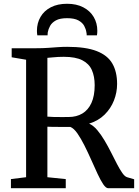

<svg xmlns="http://www.w3.org/2000/svg" viewBox="-20 -999 736 1019"><path d="M38 0V-48.5L118.5 -58.5V-682L42 -695V-743H173.5Q207 -743 235.2 -745Q263.5 -747 288.2 -748.8Q313 -750.5 336.5 -750.5Q435 -750.5 493 -728Q551 -705.5 576.2 -661.8Q601.5 -618 601.5 -553.5Q601.5 -508.5 584.8 -465.8Q568 -423 535 -390.5Q502 -358 453 -343Q476 -332.5 496.2 -308.5Q516.5 -284.5 535 -253.2Q553.5 -222 570 -189.2Q586.5 -156.5 601.2 -128Q616 -99.5 629.2 -80.8Q642.5 -62 654.5 -58.5L692 -47.5V0H554.5Q542 0 527.8 -21.2Q513.5 -42.5 497.5 -77Q481.5 -111.5 464 -151Q446.5 -190.5 428 -227.2Q409.5 -264 390.8 -291Q372 -318 353 -325.5Q342.5 -325.5 325 -325.5Q307.5 -325.5 289 -325.5Q270.5 -325.5 254.8 -325.8Q239 -326 231.5 -326.5V-58.5L329 -48.5V0ZM344 -378Q386 -378 417 -396.5Q448 -415 465.2 -452.5Q482.5 -490 482.5 -547Q482.5 -593.5 467.5 -627.2Q452.5 -661 416.8 -679.2Q381 -697.5 318.5 -697.5Q303.5 -697.5 288.5 -696.8Q273.5 -696 259.2 -694.5Q245 -693 231.5 -692V-380Q245.5 -378.5 268 -378Q290.5 -377.5 312 -377.8Q333.5 -378 344 -378ZM336 -979Q386 -979 422 -960.2Q458 -941.5 477.2 -909Q496.5 -876.5 496.5 -835.5Q496.5 -829.5 496 -823.5Q495.5 -817.5 494.5 -811.5H440Q440 -814.5 440 -818.8Q440 -823 438.5 -827.5Q436 -844.5 426.8 -861.8Q417.5 -879 396 -890.8Q374.5 -902.5 336 -902.5Q298 -902.5 276.8 -890.8Q255.5 -879 246 -861.8Q236.5 -844.5 233.5 -827.5Q233 -823 232.8 -818.8Q232.5 -814.5 232.5 -811.5H178Q177 -817.5 176.5 -823.5Q176 -829.5 176 -835.5Q176 -876.5 195 -909.2Q214 -942 250 -960.5Q286 -979 336 -979Z"/></svg>

Font: Merriweather 28pt Medium
Style: Regular
Weight: 500
Version: Version 2.100